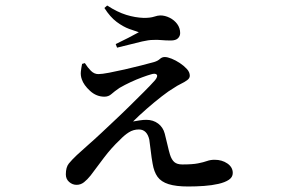

<svg xmlns="http://www.w3.org/2000/svg" viewBox="-20 -626 1040 697"><path d="M663 51Q619 51 592 42.5Q565 34 552 16Q539 -2 534 -32Q530 -54 527.5 -76.5Q525 -99 522 -119Q518 -137 508.5 -146.5Q499 -156 484 -156Q464 -156 447.5 -145.5Q431 -135 415 -118Q385 -90 357 -53Q329 -16 309 11Q297 26 285 35.5Q273 45 258 45Q243 45 231 34.5Q219 24 219 7Q219 -19 230 -32.5Q241 -46 259 -63Q275 -78 299 -99Q323 -120 347 -142.5Q371 -165 389 -182Q418 -209 447.5 -238Q477 -267 502.5 -292.5Q528 -318 543 -335Q554 -349 549 -355Q544 -361 528 -356Q517 -353 496.5 -345.5Q476 -338 454.5 -328Q433 -318 414 -307Q395 -294 384.5 -284.5Q374 -275 359 -275Q330 -275 307 -296Q284 -317 277 -338Q272 -352 273.5 -366Q275 -380 278 -394L288 -397Q298 -381 310 -369Q322 -357 337 -357Q350 -357 376 -362Q402 -367 433 -374Q464 -381 493 -388.5Q522 -396 540 -401Q553 -405 560.5 -412Q568 -419 578 -419Q588 -419 603 -413Q618 -407 633 -397Q648 -387 658.5 -375.5Q669 -364 669 -351Q669 -342 659.5 -335Q650 -328 636.5 -321.5Q623 -315 610 -306Q594 -297 567 -276Q540 -255 512 -230.5Q484 -206 463 -185Q474 -187 487 -189Q500 -191 511 -191Q536 -191 554 -177.5Q572 -164 578 -141Q583 -122 588 -100Q593 -78 597 -65Q603 -46 613 -37.5Q623 -29 642 -29Q679 -29 699 -33Q719 -37 731.5 -41.5Q744 -46 759 -46Q786 -46 805.5 -32.5Q825 -19 825 2Q825 17 811 26.5Q797 36 773 41.5Q749 47 720.5 49Q692 51 663 51ZM400 -466Q423 -477 445.5 -488.5Q468 -500 484 -509Q471 -513 449 -521Q427 -529 403.5 -546.5Q380 -564 359 -597L369 -606Q406 -582 438.5 -572Q471 -562 502 -561Q526 -561 539.5 -565.5Q553 -570 562 -570Q579 -570 596 -561.5Q613 -553 623.5 -538.5Q634 -524 634 -506Q634 -495 626 -487Q618 -479 600 -479Q581 -479 565.5 -480.5Q550 -482 535 -481Q520 -481 496 -475.5Q472 -470 447.5 -463.5Q423 -457 405 -453Z"/></svg>

Font: Noto Serif SC ExtraLight SemiBold
Style: Regular
Weight: 600
Version: Version 2.002-H1;hotconv 1.1.0;makeotfexe 2.6.0